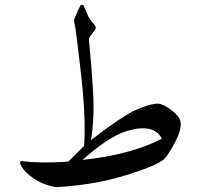

<svg xmlns="http://www.w3.org/2000/svg" viewBox="-20 -748 832 796"><path d="M289 -672Q299 -695 305 -708Q311 -721 312 -723Q315 -728 321 -728Q326 -728 328 -722Q339 -695 346 -680Q350 -673 356.5 -664Q363 -655 373 -644Q381 -633 373 -623L354 -598Q348 -590 349 -581Q372 -340 367 -266Q365 -229 362.5 -204.5Q360 -180 357 -167Q419 -215 463.5 -245Q508 -275 534 -288Q586 -313 625 -318Q646 -321 671 -305Q726 -270 729 -240Q732 -208 706 -159Q680 -109 662 -90Q637 -63 500 -21Q432 0 359.5 12Q287 24 212 28Q184 23 161.5 14Q139 5 120 -8Q83 -33 69 -58Q56 -82 73 -80Q109 -75 156.5 -74.5Q204 -74 263 -78L329 -143Q332 -195 330.5 -249Q329 -303 324 -360Q319 -417 313 -466.5Q307 -516 302 -559Q297 -602 293.5 -625.5Q290 -649 288 -654Q286 -662 289 -672ZM503 -204Q430 -181 322 -85Q425 -96 507.5 -118.5Q590 -141 651 -173Q618 -239 503 -204Z"/></svg>

Font: Amiri Quran
Style: Regular
Weight: 400
Designer: Khaled Hosny
Version: Version 0.117